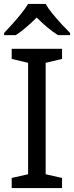

<svg xmlns="http://www.w3.org/2000/svg" viewBox="-20 -964 379 984"><path d="M298 0H40V-52L124 -71V-642L40 -662V-714H298V-662L214 -642V-71L298 -52ZM214 -944Q226 -922 248.5 -894.5Q271 -867 295.5 -840.5Q320 -814 339 -795V-784H277Q251 -800 223 -823.5Q195 -847 168 -874Q141 -847 114 -824Q87 -801 61 -784H1V-795Q20 -815 43.5 -841Q67 -867 89 -894.5Q111 -922 124 -944Z"/></svg>

Font: Noto Sans Gothic
Style: Regular
Weight: 400
Designer: Monotype Design Team
Foundry: Monotype Imaging Inc.
Version: Version 2.001; ttfautohint (v1.8.4.7-5d5b)